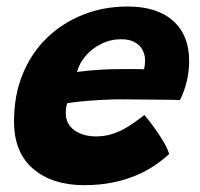

<svg xmlns="http://www.w3.org/2000/svg" viewBox="-20 -552 598 575"><path d="M486.5 -90.5Q468 -73.5 443.5 -56.8Q419 -40 387.8 -26.8Q356.5 -13.5 317.5 -5.5Q278.5 2.5 232 2.5Q136.5 2.5 79.2 -46.5Q22 -95.5 22 -188.5Q22 -267 48 -330.2Q74 -393.5 120.5 -438.5Q167 -483.5 228.8 -508Q290.5 -532.5 362 -532.5Q450.5 -532.5 498.5 -489.5Q546.5 -446.5 546.5 -369.5Q546.5 -340 539.5 -309.5Q532.5 -279 519 -252.5Q512.5 -253 487.8 -253.2Q463 -253.5 431.8 -253.8Q400.5 -254 372.5 -254.2Q344.5 -254.5 331 -254.5Q303 -254 274 -252.2Q245 -250.5 220.8 -248Q196.5 -245.5 181.5 -243Q177 -231 177 -212.5Q177 -191 188.8 -175.5Q200.5 -160 221 -151.8Q241.5 -143.5 267.5 -143.5Q290.5 -143.5 310.8 -149.2Q331 -155 348.8 -164.5Q366.5 -174 382.2 -185.2Q398 -196.5 412.5 -207.5Q415 -205 425 -192.2Q435 -179.5 447.8 -161.5Q460.5 -143.5 471.5 -124.5Q482.5 -105.5 486.5 -90.5ZM210.5 -336.5Q222.5 -338 241.5 -340Q260.5 -342 285.2 -343.5Q310 -345 338 -345Q354.5 -345.5 369.8 -345.2Q385 -345 396.5 -345Q408 -345 411.5 -344.5Q413 -351 413.8 -358.5Q414.5 -366 414.5 -373Q414 -389.5 406.2 -403.5Q398.5 -417.5 382.8 -426Q367 -434.5 343 -434.5Q311 -434.5 283 -420.5Q255 -406.5 236 -384Q217 -361.5 210.5 -336.5Z"/></svg>

Font: Grandstander Thin
Style: Bold Italic
Weight: 700
Italic angle: -15°
Version: Version 1.200